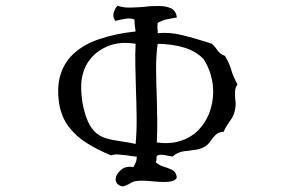

<svg xmlns="http://www.w3.org/2000/svg" viewBox="-20 -677 1040 671"><path d="M810 -382Q802 -371 801.5 -358Q801 -345 802 -332Q803 -325 803.5 -318Q804 -311 803 -304Q800 -276 786 -257.5Q772 -239 761 -216Q744 -216 733.5 -205.5Q723 -195 715 -183Q707 -171 695 -164Q679 -155 659.5 -153Q640 -151 620.5 -148Q601 -145 583 -130Q580 -130 576.5 -131Q573 -132 570 -132Q559 -135 548.5 -136Q538 -137 531 -134Q526 -132 527 -124Q528 -116 524 -111Q534 -100 551 -95Q568 -90 582 -83Q596 -76 598 -56Q593 -47 581.5 -44Q570 -41 555 -41Q546 -41 536 -41.5Q526 -42 516 -43Q499 -45 483 -45.5Q467 -46 454 -44Q447 -43 440.5 -39.5Q434 -36 429 -33Q422 -30 416.5 -27.5Q411 -25 406 -26Q394 -29 389 -36Q384 -43 384 -51Q385 -68 402.5 -83Q420 -98 446 -93Q451 -101 454.5 -109.5Q458 -118 458 -130Q449 -130 440.5 -131.5Q432 -133 424 -134Q408 -136 393.5 -137Q379 -138 368 -134Q324 -152 285.5 -175.5Q247 -199 220.5 -233.5Q194 -268 186 -319Q179 -372 190 -411Q201 -450 226 -478Q264 -519 324.5 -539.5Q385 -560 454 -567Q453 -573 451.5 -584.5Q450 -596 450 -609Q436 -614 422.5 -612Q409 -610 396 -607Q393 -606 389.5 -605.5Q386 -605 383 -604Q373 -617 377.5 -633Q382 -649 391 -657Q410 -650 434.5 -650.5Q459 -651 484 -653Q497 -655 510 -655.5Q523 -656 535 -656Q560 -656 577.5 -648Q595 -640 598 -616Q577 -612 563 -609.5Q549 -607 531 -597Q530 -590 530 -584Q530 -578 531 -573Q531 -565 531 -561Q574 -565 616 -554.5Q658 -544 696 -532Q702 -530 708.5 -528Q715 -526 721 -524Q732 -513 741 -500Q750 -487 766 -482Q783 -453 788.5 -432Q794 -411 810 -382ZM725 -357Q725 -386 716.5 -415.5Q708 -445 691 -471Q665 -498 624.5 -510.5Q584 -523 531 -524Q525 -481 525.5 -433.5Q526 -386 528 -336Q529 -297 529.5 -257.5Q530 -218 528 -179Q573 -173 609 -184Q645 -195 670 -219Q697 -245 711 -281Q725 -317 725 -357ZM454 -174Q458 -216 457.5 -266Q457 -316 455 -368Q454 -409 453 -448.5Q452 -488 454 -524Q388 -535 339 -507Q309 -491 289.5 -462.5Q270 -434 265 -397Q262 -369 266 -334.5Q270 -300 281 -268.5Q292 -237 309 -219Q326 -201 349.5 -194Q373 -187 400 -183.5Q427 -180 454 -174Z"/></svg>

Font: Yuji Boku
Style: Regular
Weight: 400
Designer: Kataoka Yuji
Foundry: Kinuta Font Factory
Version: Version 3.002